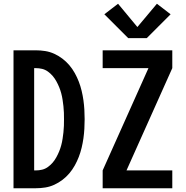

<svg xmlns="http://www.w3.org/2000/svg" viewBox="-20 -1003 990 1023"><path d="M52 0V-735H170Q196 -735 221 -731Q246 -727 269 -716.5Q292 -706 312.5 -690.5Q333 -675 349.5 -655.5Q366 -636 378.5 -613.5Q391 -591 400 -567.5Q409 -544 415 -519Q421 -494 424.5 -469Q428 -444 429.5 -418.5Q431 -393 431 -368Q431 -342 429.5 -316.5Q428 -291 424.5 -266Q421 -241 415 -216Q409 -191 400 -167.5Q391 -144 378.5 -121.5Q366 -99 349.5 -79.5Q333 -60 312.5 -44.5Q292 -29 269 -18.5Q246 -8 221 -4Q196 0 170 0ZM162 -95H170Q188 -95 204.5 -99Q221 -103 235.5 -113.5Q250 -124 261 -137Q272 -150 280.5 -165.5Q289 -181 295.5 -197Q302 -213 306.5 -230Q311 -247 313.5 -264Q316 -281 318 -298Q320 -315 320.5 -332.5Q321 -350 321 -368Q321 -385 320.5 -402.5Q320 -420 318 -437Q316 -454 313.5 -471Q311 -488 306.5 -505Q302 -522 295.5 -538Q289 -554 280.5 -569.5Q272 -585 261 -598Q250 -611 235.5 -621.5Q221 -632 204.5 -636Q188 -640 170 -640H162ZM527 0V-95L771 -640H527V-735H898V-640L654 -95H898V0ZM663 -800 536 -927 609 -983 712 -859 816 -983 889 -927 762 -800Z"/></svg>

Font: Iosevka QP
Style: Bold
Weight: 700
Designer: Belleve Invis
Foundry: Belleve Invis
Version: Version 20.0.0; ttfautohint (v1.8.4)